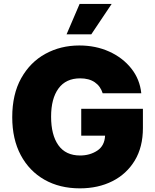

<svg xmlns="http://www.w3.org/2000/svg" viewBox="-20 -975 813 1004"><path d="M517 -487.2Q505.3 -524.5 475.5 -544.9Q445.7 -565.3 399.1 -565.3Q324.6 -565.3 285.9 -512.4Q247.2 -459.5 247.2 -365.1Q247.2 -269.2 285.3 -215.6Q323.5 -161.9 399.1 -161.9Q449.6 -161.9 488.3 -187.1Q527 -212.4 529.5 -265.6H404.8V-406.2H727.3V-305.4Q727.3 -206 684.7 -135.5Q642 -65 567.6 -27.5Q493.3 9.9 397.7 9.9Q292.3 9.9 212.7 -35.2Q133.2 -80.3 88.6 -163.7Q44 -247.2 44 -362.2Q44 -482.2 90.9 -566.1Q137.8 -649.9 217.3 -693.5Q296.9 -737.2 394.9 -737.2Q480.8 -737.2 551.5 -705.1Q622.2 -672.9 666.7 -616.7Q711.3 -560.4 718.8 -487.2ZM328.1 -795.5 396.3 -954.5H563.9L457.4 -795.5Z"/></svg>

Font: Inter UI Black
Style: Regular
Weight: 900
Designer: Rasmus Andersson
Foundry: rsms
Version: 3.2;8d6f07862